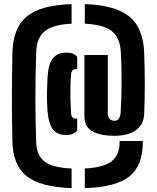

<svg xmlns="http://www.w3.org/2000/svg" viewBox="-20 -780 784 960"><path d="M338 160.5Q182 155.5 113.2 100.8Q44.5 46 42 -73Q41 -123 40.2 -171Q39.5 -219 39.5 -270.8Q39.5 -322.5 40 -382.2Q40.5 -442 42 -515Q44.5 -640 113.2 -697.2Q182 -754.5 338 -759.5V-661.5Q244 -657 203.8 -624Q163.5 -591 161 -521Q159 -458.5 158 -401Q157 -343.5 157 -288.5Q157 -233.5 158 -178.8Q159 -124 161 -66Q163.5 -1.5 203.8 28.5Q244 58.5 338 62.5ZM404 160.5V62.5Q496.5 58 537.2 27Q578 -4 578 -69Q578 -70.5 578 -72Q578 -73.5 578 -75H694Q694 -73.5 694 -72Q694 -70.5 694 -69Q694 48.5 626.8 102.2Q559.5 156 404 160.5ZM310 -105Q267.5 -105 245.5 -132Q223.5 -159 218 -222Q215.5 -251 215 -282.2Q214.5 -313.5 215.5 -343.2Q216.5 -373 218 -397Q222 -461.5 245 -489.2Q268 -517 312 -517Q331 -517 343.8 -511.8Q356.5 -506.5 366 -496V-433Q364.5 -434 363 -434Q361.5 -434 360 -434Q346 -434 341 -426.8Q336 -419.5 335 -408Q332.5 -371.5 332 -342.5Q331.5 -313.5 332.2 -283.8Q333 -254 335 -215Q336 -199.5 342.5 -193.2Q349 -187 360 -187Q361.5 -187 363 -187.2Q364.5 -187.5 366 -188V-127Q356.5 -116.5 343.5 -110.8Q330.5 -105 310 -105ZM552 -101Q484 -101 443 -122.8Q402 -144.5 402 -200V-505H519V-214Q519 -196 528 -186Q537 -176 552 -176Q565.5 -176 573.5 -186.2Q581.5 -196.5 583 -215Q585 -241.5 586.2 -277.2Q587.5 -313 587.8 -353.8Q588 -394.5 587.2 -437.2Q586.5 -480 584 -521Q580.5 -589.5 540.2 -623.2Q500 -657 404 -661.5V-759.5Q557.5 -754.5 627.2 -697Q697 -639.5 701 -514Q702.5 -473 703.2 -434.5Q704 -396 704 -358.8Q704 -321.5 703.2 -284.8Q702.5 -248 701 -211Q699 -156.5 659.2 -128.8Q619.5 -101 552 -101Z"/></svg>

Font: Big Shoulders Stencil Text Thin Black
Style: Regular
Weight: 900
Version: Version 2.001